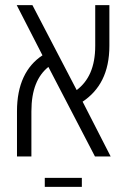

<svg xmlns="http://www.w3.org/2000/svg" viewBox="-20 -608 493 746"><path d="M46 0H102V-175C102 -260 126 -314 168 -348L349 0H410L301 -213C367 -257 405 -326 405 -430V-588H350V-430C350 -347 324 -293 278 -258L106 -588H45L145 -393C81 -351 46 -279 46 -176ZM154 118H298V83H154Z"/></svg>

Font: Noto Sans Hebrew Condensed Light
Style: Regular
Weight: 300
Width: 3
Designer: Monotype Design Team
Foundry: Monotype Imaging Inc.
Version: Version 2.004